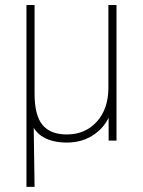

<svg xmlns="http://www.w3.org/2000/svg" viewBox="-20 -558 569 762"><path d="M85 -538.1H117.2V-186.5Q117.2 -100.6 148.4 -62.5Q179.7 -24.4 245.1 -24.4Q318.4 -24.4 364.3 -75.2Q410.2 -126 410.2 -210V-538.1H442.4V0H411.1V-123H423.8Q405.3 -61.5 357.4 -26.9Q309.6 7.8 245.1 7.8Q189.5 7.8 151.9 -13.7Q114.3 -35.2 96.7 -86.9H113.3L117.2 183.6H85Z"/></svg>

Font: Min Sans VF VF
Style: Regular
Weight: 400
Designer: Jinseong-Kim, NotoSansCJK, Nunito
Foundry: Jinseong-Kim
Version: Version 1.420;Glyphs 3.1.2 (3151)